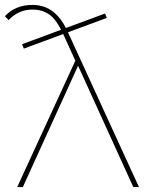

<svg xmlns="http://www.w3.org/2000/svg" viewBox="-64 -762 592 782"><path d="M68 -742Q99 -742 124.5 -731Q150 -720 172.5 -695.5Q195 -671 214 -628L502 0H479L250 -503L245 -510L194 -622Q166 -683 136.5 -703Q107 -723 69 -723Q11 -723 -29 -680L-44 -696Q-23 -719 5.5 -730.5Q34 -742 68 -742ZM249 -528 258 -503 29 0H6ZM33 -564 26 -582 364 -707 371 -689Z"/></svg>

Font: Montserrat Thin Thin
Style: Regular
Weight: 250
Version: Version 9.000